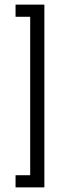

<svg xmlns="http://www.w3.org/2000/svg" viewBox="-20 -747 261 826"><path d="M46.9 59.1V6.8H109.9V-674.8H46.9V-727.1H170.9V59.1Z"/></svg>

Font: Stint Ultra Condensed
Style: Regular
Weight: 400
Width: 1
Designer: Astigmatic (AOETI)
Foundry: Astigmatic (AOETI)
Version: Version 1.000